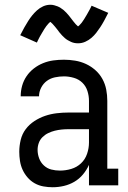

<svg xmlns="http://www.w3.org/2000/svg" viewBox="-20 -779 540 807"><path d="M201 8Q182 8 162.5 4.5Q143 1 126 -8.5Q109 -18 96 -33Q83 -48 75 -65.5Q67 -83 64 -102.5Q61 -122 61 -141Q61 -166 67 -191Q73 -216 88 -236Q103 -256 124.5 -270Q146 -284 169.5 -292Q193 -300 218 -303Q243 -306 268 -306H354V-355Q354 -376 347.5 -396.5Q341 -417 326 -431.5Q311 -446 290 -452Q269 -458 249 -458Q230 -458 211 -454Q192 -450 177 -439Q162 -428 153 -410.5Q144 -393 144 -374Q144 -374 144 -374Q144 -374 144 -374H67Q67 -374 67 -374Q67 -374 67 -374Q67 -397 73 -418.5Q79 -440 91.5 -458.5Q104 -477 122 -491Q140 -505 161 -513.5Q182 -522 204 -525Q226 -528 249 -528Q272 -528 296 -524Q320 -520 341.5 -510Q363 -500 381 -484Q399 -468 410.5 -447Q422 -426 426.5 -402.5Q431 -379 431 -355V-70H477V0H354V-86Q344 -64 328.5 -45.5Q313 -27 292.5 -15Q272 -3 248.5 2.5Q225 8 201 8ZM232 -62Q256 -62 279.5 -69Q303 -76 320.5 -92.5Q338 -109 346 -132.5Q354 -156 354 -180V-236H268Q253 -236 238.5 -234.5Q224 -233 210 -229.5Q196 -226 182.5 -219.5Q169 -213 158.5 -202.5Q148 -192 143 -178Q138 -164 138 -149Q138 -131 144.5 -113.5Q151 -96 164.5 -83.5Q178 -71 195.5 -66.5Q213 -62 232 -62ZM308 -597Q300 -597 292.5 -598.5Q285 -600 278.5 -603Q272 -606 265 -610Q258 -614 252.5 -619Q247 -624 241 -630Q235 -636 230.5 -642Q226 -648 221.5 -654Q217 -660 211.5 -666.5Q206 -673 201 -678.5Q196 -684 192 -687Q189 -685 187 -683.5Q185 -682 182 -678Q179 -674 177.5 -672.5Q176 -671 174.5 -669Q173 -667 171.5 -664.5Q170 -662 168 -659.5Q166 -657 164.5 -654Q163 -651 161 -648Q159 -645 157 -641.5Q155 -638 153 -634.5Q151 -631 148.5 -627Q146 -623 144 -618.5Q142 -614 139.5 -609.5Q137 -605 135 -600L65 -631Q74 -649 82.5 -664Q91 -679 99 -691.5Q107 -704 115.5 -714.5Q124 -725 135.5 -735.5Q147 -746 161.5 -752.5Q176 -759 192 -759Q200 -759 207.5 -757Q215 -755 221.5 -752.5Q228 -750 235 -745.5Q242 -741 247.5 -736.5Q253 -732 259 -725.5Q265 -719 269.5 -713.5Q274 -708 278.5 -702Q283 -696 288.5 -689Q294 -682 298.5 -677Q303 -672 308 -668Q311 -670 313 -672Q315 -674 318 -677.5Q321 -681 322.5 -682.5Q324 -684 325.5 -686.5Q327 -689 328.5 -691Q330 -693 332 -696Q334 -699 335.5 -701.5Q337 -704 339 -707.5Q341 -711 343 -714Q345 -717 347 -721Q349 -725 351.5 -729Q354 -733 356 -737Q358 -741 360.5 -745.5Q363 -750 365 -755L435 -725Q426 -707 417.5 -691.5Q409 -676 401 -664Q393 -652 384.5 -641Q376 -630 364.5 -620Q353 -610 338.5 -603.5Q324 -597 308 -597Z"/></svg>

Font: Iosevka Gothic
Style: Regular
Weight: 400
Monospace: yes
Designer: Belleve Invis
Foundry: Belleve Invis
Version: Version 15.5.1; ttfautohint (v1.8.4)